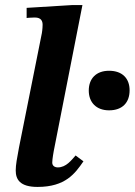

<svg xmlns="http://www.w3.org/2000/svg" viewBox="-20 -725 531 757"><path d="M128 12C238 12 276 -41 309 -89L278 -112C262 -94 241 -65 208 -65C196 -65 186 -71 186 -84C186 -98 192 -130 192 -130L305 -705H264L85 -694V-654C85 -654 99 -656 117 -656C144 -656 148 -640 148 -627C148 -611 145 -594 145 -594L55 -144C47 -101 42 -75 42 -53C42 -18 58 12 128 12ZM410 -290C463 -290 491 -321 491 -369C491 -415 463 -446 410 -446C359 -446 330 -415 330 -368C330 -321 360 -290 410 -290Z"/></svg>

Font: STIX Two Text
Style: Bold Italic
Weight: 700
Italic angle: -12°
Designer: Ross Mills, John Hudson & Paul Hanslow, Tiro Typeworks Ltd; with prior portions MicroPress Inc. and Coen Hoffman, Elsevi
Foundry: Tiro Typeworks Ltd
Version: Version 2.13 b171